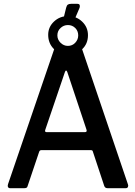

<svg xmlns="http://www.w3.org/2000/svg" viewBox="-20 -984 707 1004"><path d="M440 -800Q440 -755 409.5 -726.5Q379 -698 336 -698Q292 -698 262 -727.5Q232 -757 232 -802Q232 -843 262.5 -871.5Q293 -900 336 -900Q379 -900 409.5 -871Q440 -842 440 -800ZM389 -799Q389 -822 373.5 -837.5Q358 -853 335 -853Q313 -853 296.5 -837.5Q280 -822 280 -799Q280 -777 296.5 -760.5Q313 -744 335 -744Q358 -744 373.5 -760.5Q389 -777 389 -799ZM385 -742Q405 -742 410 -725L649 -20Q652 -13 649 -6.5Q646 0 638 0H542Q529 0 525 -12L466 -190Q465 -195 462.5 -197Q460 -199 454 -199H197Q188 -199 185 -191L124 -10Q123 -5 119 -2.5Q115 0 108 0H32Q25 0 22 -6Q19 -12 22 -21L263 -726Q266 -735 270.5 -738.5Q275 -742 285 -742ZM332 -607Q329 -615 325.5 -615Q322 -615 319 -606L217 -306Q212 -293 224 -293H424Q437 -293 432 -307ZM384 -964Q394 -964 396.5 -958Q399 -952 396 -943L367 -875H309L326 -944Q329 -956 335 -960Q341 -964 352 -964Z"/></svg>

Font: Libre Franklin Thin Medium
Style: Regular
Weight: 500
Version: Version 3.000